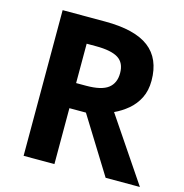

<svg xmlns="http://www.w3.org/2000/svg" viewBox="-106 -812 871 909"><g transform="rotate(15 330.0 -357.0)"><path d="M298 -714Q444 -714 513.5 -661Q583 -608 583 -500Q583 -451 564.5 -414.5Q546 -378 515.5 -352.5Q485 -327 450 -311L660 0H492L322 -274H241V0H90V-714ZM287 -590H241V-397H290Q365 -397 397.5 -422Q430 -447 430 -496Q430 -547 395.5 -568.5Q361 -590 287 -590Z"/></g></svg>

Font: Noto Sans Gurmukhi UI
Style: Bold
Weight: 700
Designer: Jelle Bosma - Monotype Design Team
Foundry: Monotype Imaging Inc.
Version: Version 2.004; ttfautohint (v1.8.4.7-5d5b)